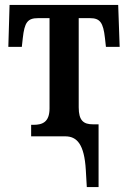

<svg xmlns="http://www.w3.org/2000/svg" viewBox="-20 -556 522 783"><path d="M334 207H382V-49H359C321 -49 301 -64 301 -118V-482H347C388 -482 401 -464 408 -401L412 -365H468L462 -536H19L14 -365H69L73 -401C80 -464 92 -482 135 -482H182V-114C182 -58 153 -47 117 -47H107V0H246C293 0 324 31 330 138Z"/></svg>

Font: Noto Serif Condensed Semi
Style: Regular
Weight: 600
Width: 3
Designer: Monotype Design Team
Foundry: Monotype Imaging Inc.
Version: Version 1.002